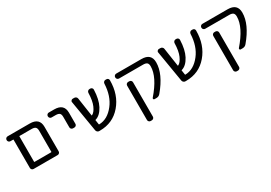

<svg xmlns="http://www.w3.org/2000/svg" viewBox="21 -1400 3457 2448"><g transform="rotate(-30 1750.0 -175.5)"><path d="M203.1 -20.5H158.2Q144.5 -20.5 134.3 -30.8Q124 -41 124 -54.7V-470.7Q124 -474.6 119.1 -474.6H80.1Q65.4 -474.6 55.2 -484.9Q44.9 -495.1 44.9 -509.8V-511.7Q44.9 -526.4 55.2 -536.6Q65.4 -546.9 80.1 -546.9H405.3Q547.9 -546.9 547.9 -417V-54.7Q547.9 -41 537.6 -30.8Q527.3 -20.5 513.7 -20.5ZM463.9 -407.2Q463.9 -444.3 447.3 -459.5Q430.7 -474.6 390.6 -474.6H214.8Q210 -474.6 210 -470.7V-97.7Q210 -92.8 214.8 -92.8H459Q463.9 -92.8 463.9 -97.7Z M685.5 -474.6Q671.9 -474.6 661.6 -484.9Q651.4 -495.1 651.4 -509.8V-511.7Q651.4 -526.4 661.6 -536.6Q671.9 -546.9 685.5 -546.9H765.6Q908.2 -546.9 908.2 -417V-252Q908.2 -238.3 897.9 -228Q887.7 -217.8 873 -217.8H853.5Q838.9 -217.8 828.6 -228Q818.4 -238.3 818.4 -252V-407.2Q818.4 -444.3 801.8 -459.5Q785.2 -474.6 744.1 -474.6Z M1533.2 -546.9Q1547.9 -546.9 1558.6 -537.1Q1567.4 -527.3 1567.4 -513.7Q1567.4 -300.8 1447.3 -161.1Q1327.1 -20.5 1136.7 -20.5H1125Q1110.4 -20.5 1099.1 -30.3Q1087.9 -40 1085 -54.7L1008.8 -512.7Q1007.8 -515.6 1007.8 -517.6Q1007.8 -528.3 1015.6 -536.1Q1024.4 -546.9 1037.1 -546.9H1060.5Q1076.2 -546.9 1087.4 -537.1Q1098.6 -527.3 1100.6 -512.7L1140.6 -243.2Q1141.6 -239.3 1145.5 -241.2Q1185.5 -258.8 1216.8 -330.1Q1246.1 -396.5 1249 -512.7Q1250 -526.4 1260.3 -536.6Q1270.5 -546.9 1285.2 -546.9H1296.9Q1310.5 -546.9 1320.8 -536.6Q1331.1 -526.4 1330.1 -511.7Q1325.2 -371.1 1279.3 -283.2Q1228.5 -187.5 1156.2 -168Q1152.3 -167 1153.3 -163.1L1163.1 -98.6Q1164.1 -94.7 1168.9 -94.7Q1293 -97.7 1387.7 -219.7Q1476.6 -333 1484.4 -511.7Q1485.4 -526.4 1495.6 -536.6Q1505.9 -546.9 1519.5 -546.9Z M2049.8 -546.9Q2192.4 -546.9 2192.4 -417Q2192.4 -246.1 2024.4 -46.9Q2002.9 -20.5 1967.8 -20.5H1938.5Q1928.7 -20.5 1924.8 -29.8Q1920.9 -39.1 1927.7 -46.9Q2106.4 -252 2106.4 -408.2Q2106.4 -444.3 2089.4 -459.5Q2072.3 -474.6 2032.2 -474.6H1678.7Q1664.1 -474.6 1653.8 -484.9Q1643.6 -495.1 1643.6 -509.8V-511.7Q1643.6 -526.4 1653.8 -536.6Q1664.1 -546.9 1678.7 -546.9ZM1756.8 196.3Q1743.2 196.3 1732.9 186Q1722.7 175.8 1722.7 162.1V-343.8Q1722.7 -358.4 1732.9 -368.7Q1743.2 -378.9 1756.8 -378.9H1774.4Q1789.1 -378.9 1799.3 -368.7Q1809.6 -358.4 1809.6 -343.8V162.1Q1809.6 175.8 1799.3 186Q1789.1 196.3 1774.4 196.3Z M2801.8 -546.9Q2816.4 -546.9 2827.1 -537.1Q2835.9 -527.3 2835.9 -513.7Q2835.9 -300.8 2715.8 -161.1Q2595.7 -20.5 2405.3 -20.5H2393.6Q2378.9 -20.5 2367.7 -30.3Q2356.4 -40 2353.5 -54.7L2277.3 -512.7Q2276.4 -515.6 2276.4 -517.6Q2276.4 -528.3 2284.2 -536.1Q2293 -546.9 2305.7 -546.9H2329.1Q2344.7 -546.9 2356 -537.1Q2367.2 -527.3 2369.1 -512.7L2409.2 -243.2Q2410.2 -239.3 2414.1 -241.2Q2454.1 -258.8 2485.4 -330.1Q2514.6 -396.5 2517.6 -512.7Q2518.6 -526.4 2528.8 -536.6Q2539.1 -546.9 2553.7 -546.9H2565.4Q2579.1 -546.9 2589.4 -536.6Q2599.6 -526.4 2598.6 -511.7Q2593.8 -371.1 2547.9 -283.2Q2497.1 -187.5 2424.8 -168Q2420.9 -167 2421.9 -163.1L2431.6 -98.6Q2432.6 -94.7 2437.5 -94.7Q2561.5 -97.7 2656.2 -219.7Q2745.1 -333 2752.9 -511.7Q2753.9 -526.4 2764.2 -536.6Q2774.4 -546.9 2788.1 -546.9Z M3318.4 -546.9Q3460.9 -546.9 3460.9 -417Q3460.9 -246.1 3293 -46.9Q3271.5 -20.5 3236.3 -20.5H3207Q3197.3 -20.5 3193.4 -29.8Q3189.5 -39.1 3196.3 -46.9Q3375 -252 3375 -408.2Q3375 -444.3 3357.9 -459.5Q3340.8 -474.6 3300.8 -474.6H2947.3Q2932.6 -474.6 2922.4 -484.9Q2912.1 -495.1 2912.1 -509.8V-511.7Q2912.1 -526.4 2922.4 -536.6Q2932.6 -546.9 2947.3 -546.9ZM3025.4 196.3Q3011.7 196.3 3001.5 186Q2991.2 175.8 2991.2 162.1V-343.8Q2991.2 -358.4 3001.5 -368.7Q3011.7 -378.9 3025.4 -378.9H3043Q3057.6 -378.9 3067.9 -368.7Q3078.1 -358.4 3078.1 -343.8V162.1Q3078.1 175.8 3067.9 186Q3057.6 196.3 3043 196.3Z"/></g></svg>

Font: Gen Jyuu GothicL Regular
Style: Regular
Weight: 400
Designer: [Source Han Sans]
Ryoko NISHIZUKA  (kana & ideographs); Paul D. Hunt (Latin, Greek & Cyrillic); Wenlong ZHANG  (bopomofo
Version: Version 1.002.20150607